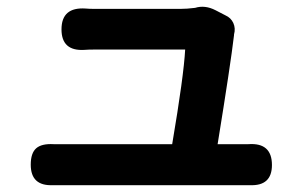

<svg xmlns="http://www.w3.org/2000/svg" viewBox="-20 -535 879 562"><path d="M711 7Q697 7 683 7H425H167Q151 7 135 7Q70 10 70 -53Q70 -87 86 -101Q102 -115 137 -113Q152 -113 167 -113H484Q518 -314 522 -390H258Q238 -390 227 -389Q160 -385 160 -449Q160 -515 231 -510Q241 -509 257 -509H508Q527 -509 551 -512Q580 -521 611 -505L640 -490Q656 -483 663 -467.5Q670 -452 665 -434Q665 -433 665 -432Q655 -347 617 -113H680Q694 -113 707 -113Q776 -118 776 -52Q776 10 711 7Z"/></svg>

Font: GenSenRounded JP B
Style: Regular
Weight: 700
Version: Version 1.501;PS 1;hotconv 16.6.51;makeotf.lib2.5.65220